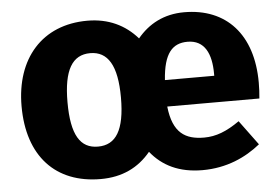

<svg xmlns="http://www.w3.org/2000/svg" viewBox="-46 -655 1075 737"><g transform="rotate(-5 491.0 -287.0)"><path d="M950 -298C950 -484 850 -592 688 -592C609 -592 550 -559 507 -507C460 -561 396 -592 315 -592C140 -592 35 -470 35 -287C35 -94 140 18 314 18C397 18 460 -13 507 -70C552 -14 616 18 706 18C799 18 873 -16 930 -62L860 -157C810 -122 769 -106 723 -106C651 -106 603 -134 592 -237H947C949 -254 950 -280 950 -298ZM782 -339H592C599 -442 633 -478 691 -478C757 -478 782 -424 782 -347ZM314 -107C246 -107 212 -160 212 -287C212 -411 246 -467 315 -467C383 -467 418 -411 418 -287C418 -161 383 -107 314 -107Z"/></g></svg>

Font: Glow Sans SC Normal ExtraBold
Style: Regular
Weight: 800
Designer: Ryoko NISHIZUKA (kana, bopomofo & ideographs); Paul D. Hunt (Latin, Greek & Cyrillic); Sandoll Communications, Soo-young
Version: Version 0.93